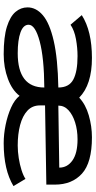

<svg xmlns="http://www.w3.org/2000/svg" viewBox="241 -748 518 1040"><g transform="rotate(90 500.0 -228.0)"><path d="M274 11Q180 11 124.5 -6.5Q69 -24 44.5 -53Q20 -82 20 -118Q20 -165 63 -201.5Q106 -238 201.5 -260Q297 -282 454 -285Q454 -343 411 -366Q368 -389 284 -389Q239 -389 192 -380.5Q145 -372 114 -351L62 -412Q148 -467 294 -467Q439 -467 509 -398Q546 -433 605 -450Q664 -467 724 -467Q861 -467 920.5 -413Q980 -359 980 -266V-220L551 -213V-185Q551 -144 579.5 -117.5Q608 -91 657 -78Q706 -65 768 -65Q801 -65 836 -70.5Q871 -76 901 -85.5Q931 -95 949 -107L988 -42Q900 11 756 11Q707 11 656 0.5Q605 -10 562.5 -29Q520 -48 499 -75Q469 -35 407.5 -12Q346 11 274 11ZM552 -285 888 -290Q888 -334 849 -361.5Q810 -389 735 -389Q685 -389 643.5 -376Q602 -363 577 -340Q552 -317 552 -285ZM268 -65Q454 -65 454 -209Q294 -208 204 -184Q114 -160 114 -124Q114 -95 155.5 -80Q197 -65 268 -65Z"/></g></svg>

Font: Inconsolata UltraExpanded Medium
Style: Regular
Weight: 500
Width: 9
Monospace: yes
Designer: Raph Levien, Cyreal, Brenton Simpson
Foundry: Raph Levien, Cyreal, Google
Version: Version 3.001; ttfautohint (v1.8.2.53-6de2)